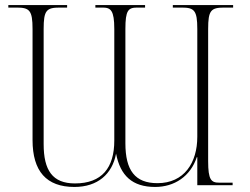

<svg xmlns="http://www.w3.org/2000/svg" viewBox="-20 -734 992 761"><path d="M275 7C367 7 425 -44 440 -125C457 -38 504 7 595 7C671 7 735 -35 760 -111H762V0H902V-10H849C817 -10 805 -21 805 -95V-619C805 -693 816 -704 869 -704H904V-714H665V-704H700C750 -704 762 -693 762 -619V-192C762 -89 710 -8 604 -8C515 -8 477 -59 477 -166V-619C477 -693 488 -704 524 -704H555V-714H358V-704H387C419 -704 433 -693 433 -619V-177C433 -69 384 -7 277 -7C188 -7 153 -59 153 -163V-619C153 -693 164 -704 217 -704H246V-714H13V-704H46C97 -704 109 -693 109 -619V-179C109 -55 164 7 275 7Z"/></svg>

Font: Noto Serif Display ExtraLight
Style: Regular
Weight: 200
Designer: Monotype Design Team
Foundry: Monotype Imaging Inc.
Version: Version 2.009